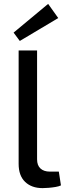

<svg xmlns="http://www.w3.org/2000/svg" viewBox="-20 -960 343 989"><path d="M171 -700V-139Q171 -108 188.5 -92Q206 -76 237 -76H283L294 -5Q284 0 266.5 3Q249 6 230.5 7.5Q212 9 199 9Q143 9 109.5 -23Q76 -55 76 -116V-700ZM228 -940 280 -867 82 -749 50 -792Z"/></svg>

Font: Exo 2 Medium
Style: Regular
Weight: 500
Designer: Natanael Gama
Foundry: Natanael Gama
Version: Version 2.010